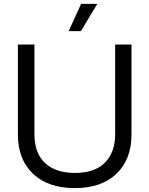

<svg xmlns="http://www.w3.org/2000/svg" viewBox="-20 -958 768 987"><path d="M364 9Q228 9 150 -64.5Q72 -138 72 -267V-729H157V-269Q157 -170 212 -119.5Q267 -69 365 -69Q467 -69 519.5 -122Q572 -175 572 -269V-729H656V-267Q656 -139 579 -65Q502 9 364 9ZM333 -798 397 -938H480L396 -798Z"/></svg>

Font: Mona Sans
Style: Regular
Weight: 400
Designer: Deni Anggara
Foundry: GitHub
Version: Version 2.000;Glyphs 3.2.3 (3260)